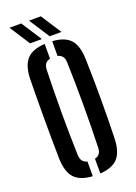

<svg xmlns="http://www.w3.org/2000/svg" viewBox="-179 -1035 787 1113"><g transform="rotate(-20 214.0 -479.0)"><path d="M191 8Q113.5 3.5 79 -35.2Q44.5 -74 42.5 -157Q41.5 -217 41 -278Q40.5 -339 40.5 -400.2Q40.5 -461.5 41 -522.2Q41.5 -583 42.5 -643.5Q44.5 -726 79 -764.8Q113.5 -803.5 191 -808V-717Q171 -712.5 161.5 -699.2Q152 -686 151 -662.5Q149 -601.5 148 -535.5Q147 -469.5 147 -401.5Q147 -333.5 148 -266.8Q149 -200 151 -138Q152 -114.5 161.5 -101Q171 -87.5 191 -83ZM237.5 8V-83Q257.5 -87.5 267 -101Q276.5 -114.5 277 -138Q279 -200 280 -266.8Q281 -333.5 281 -401.5Q281 -469.5 280 -535.5Q279 -601.5 277 -662.5Q276.5 -686 266.8 -699Q257 -712 237.5 -717V-808Q314.5 -803 348.5 -764.5Q382.5 -726 384.5 -643.5Q386.5 -582.5 387.2 -521.5Q388 -460.5 388 -399.5Q388 -338.5 387.2 -277.8Q386.5 -217 384.5 -157Q382.5 -74.5 348.5 -35.8Q314.5 3 237.5 8ZM113 -840 31.5 -966H104L185.5 -840ZM233.5 -840 152 -966H225L306.5 -840Z"/></g></svg>

Font: Big Shoulders Stencil Display Thin
Style: Bold
Weight: 700
Version: Version 2.001